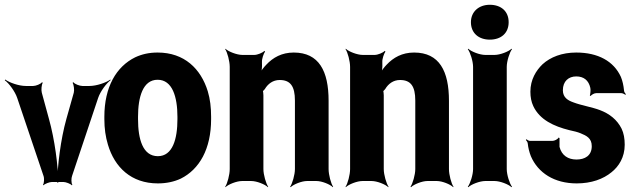

<svg xmlns="http://www.w3.org/2000/svg" viewBox="-51 -758 2674 804"><path d="M154 -260 124 -370C121 -381 123 -404 128 -411L125 -414C120 -406 99 -398 88 -398H57C28 -398 -12 -412 -29 -425L-31 -422C-14 -410 12 -375 21 -348L131 -22C135 -12 134 9 129 16L131 18C136 12 156 4 167 4H214C225 4 245 12 250 18L252 16C247 9 247 -12 251 -22L360 -348C369 -375 395 -410 412 -422L411 -425C394 -412 353 -398 324 -398H294C283 -398 261 -406 256 -414L253 -411C258 -404 261 -381 258 -370L227 -260C203 -175 189 -60 189 7H193C193 -60 178 -175 154 -260Z M386 -269V-259C386 -220 391 -185 401 -152C429 -58 498 10 610 10C646 10 678 3 706 -10C784 -49 833 -134 833 -259V-269C833 -308 829 -343 819 -376C790 -470 721 -538 609 -538C573 -538 543 -531 515 -518C436 -479 386 -394 386 -269ZM692 -269V-259C692 -176 672 -104 610 -104C547 -104 527 -175 527 -259V-269C527 -351 547 -424 609 -424C671 -424 692 -352 692 -269Z M1120 -423C1165 -423 1184 -397 1184 -337V-50C1184 -26 1173 11 1164 24L1166 26C1178 14 1212 0 1235 0H1274C1297 0 1331 14 1343 26L1344 24C1335 11 1325 -26 1325 -50V-336C1325 -460 1285 -538 1179 -538C1129 -538 1092 -517 1064 -487C1054 -477 1041 -460 1037 -450L1041 -448C1045 -459 1047 -478 1046 -493V-498C1045 -511 1053 -534 1059 -542L1056 -545C1049 -537 1027 -528 1014 -528H964C941 -528 905 -542 893 -554L892 -552C901 -539 911 -502 911 -478V-50C911 -26 901 11 892 24L893 26C905 14 940 0 963 0H1001C1024 0 1059 14 1071 26L1072 24C1063 11 1052 -26 1052 -50V-359C1052 -362 1051 -378 1049 -379L1047 -375C1049 -374 1056 -383 1058 -385C1071 -407 1092 -423 1120 -423Z M1624 -423C1669 -423 1688 -397 1688 -337V-50C1688 -26 1677 11 1668 24L1670 26C1682 14 1716 0 1739 0H1778C1801 0 1835 14 1847 26L1848 24C1839 11 1829 -26 1829 -50V-336C1829 -460 1789 -538 1683 -538C1633 -538 1596 -517 1568 -487C1558 -477 1545 -460 1541 -450L1545 -448C1549 -459 1551 -478 1550 -493V-498C1549 -511 1557 -534 1563 -542L1560 -545C1553 -537 1531 -528 1518 -528H1468C1445 -528 1409 -542 1397 -554L1396 -552C1405 -539 1415 -502 1415 -478V-50C1415 -26 1405 11 1396 24L1397 26C1409 14 1444 0 1467 0H1505C1528 0 1563 14 1575 26L1576 24C1567 11 1556 -26 1556 -50V-359C1556 -362 1555 -378 1553 -379L1551 -375C1553 -374 1560 -383 1562 -385C1575 -407 1596 -423 1624 -423Z M2071 -50V-478C2071 -502 2083 -539 2093 -552L2091 -554C2079 -542 2043 -528 2020 -528H1981C1958 -528 1922 -542 1910 -554L1908 -552C1918 -539 1930 -502 1930 -478V-50C1930 -26 1918 11 1908 24L1910 26C1922 14 1958 0 1981 0H2020C2043 0 2079 14 2091 26L2093 24C2083 11 2071 -26 2071 -50ZM2000 -592C2047 -592 2079 -619 2079 -665C2079 -711 2047 -738 2000 -738C1954 -738 1921 -709 1921 -665C1921 -619 1954 -592 2000 -592Z M2363 -90C2328 -90 2301 -107 2292 -143V-180L2288 -182C2285 -175 2271 -168 2262 -168H2169C2163 -168 2157 -172 2154 -175L2151 -172C2154 -169 2159 -162 2159 -157C2161 -139 2165 -122 2172 -104C2202 -34 2270 10 2364 10C2425 10 2475 -8 2510 -37C2540 -61 2565 -99 2565 -152C2565 -178 2561 -200 2552 -219C2533 -257 2501 -282 2461 -297C2430 -309 2382 -317 2351 -329C2328 -337 2306 -349 2306 -380C2306 -418 2330 -438 2362 -438C2393 -438 2414 -422 2421 -390C2423 -382 2421 -364 2419 -358L2422 -356C2426 -361 2437 -368 2446 -368H2550C2556 -368 2564 -364 2568 -361L2570 -364C2566 -367 2562 -374 2562 -380C2560 -400 2556 -419 2549 -436C2519 -502 2453 -538 2362 -538C2302 -538 2254 -519 2221 -489C2194 -463 2170 -425 2170 -374C2170 -351 2174 -331 2182 -314C2209 -256 2269 -229 2333 -213C2352 -209 2368 -205 2380 -200C2404 -190 2427 -180 2427 -146C2427 -106 2398 -90 2363 -90Z"/></svg>

Font: Asimov
Style: EdgeExtreme
Weight: 500
Designer: Google
Version: Version 2.000980: 2014